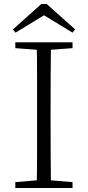

<svg xmlns="http://www.w3.org/2000/svg" viewBox="-20 -933 436 953"><path d="M212 -913 353 -787 340 -771 174 -872H223L57 -771L44 -787L185 -913ZM56 0V-29L188 -40H207L340 -29V0ZM162 0Q164 -83 164 -166Q164 -249 164 -333V-390Q164 -474 164 -557.5Q164 -641 162 -723H233Q232 -641 231.5 -557.5Q231 -474 231 -390V-333Q231 -249 231.5 -166Q232 -83 233 0ZM56 -694V-723H340V-694L207 -684H188Z"/></svg>

Font: Noto Serif KR
Style: Regular
Weight: 200
Designer: Ryoko NISHIZUKA 西塚涼子 (kana & ideographs); Frank Grießhammer (Latin, Greek & Cyrillic); Wenlong ZHANG 张文龙 (bopomofo); San
Foundry: Adobe
Version: Version 2.001;hotconv 1.1.0;makeotfexe 2.6.0